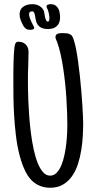

<svg xmlns="http://www.w3.org/2000/svg" viewBox="-20 -886 447 913"><path d="M375.5 -299.8Q375.5 -273.4 373.8 -240.7Q372.1 -208 366.7 -173.8Q361.3 -139.6 351.1 -107.2Q340.8 -74.7 323.2 -49.3Q305.7 -23.9 280 -8.5Q254.4 6.8 218.3 6.8Q198.2 6.8 179.2 1Q160.2 -4.9 144 -16.6Q118.7 -35.2 101.3 -70.1Q84 -105 72.8 -148.7Q61.5 -192.4 55.7 -241.5Q49.8 -290.5 47.1 -337.9Q44.4 -385.3 43.9 -427.2Q43.5 -469.2 43.5 -499Q43.5 -506.8 43.5 -521.5Q43.5 -536.1 43.7 -554Q43.9 -571.8 44.4 -590.8Q44.9 -609.9 45.9 -627.2Q46.9 -644.5 48.3 -657.7Q49.8 -670.9 52.2 -676.8Q54.7 -682.6 57.9 -685.1Q61 -687.5 67.9 -687.5Q89.8 -687.5 102.8 -674.1Q115.7 -660.6 115.7 -638.7Q115.7 -606.4 114.3 -574.2Q112.8 -542 112.8 -509.8Q112.8 -495.6 113 -468.3Q113.3 -440.9 114.7 -406Q116.2 -371.1 119.1 -331.1Q122.1 -291 127.2 -251.7Q132.3 -212.4 140.1 -176Q147.9 -139.6 158.9 -111.8Q169.9 -84 184.6 -67.4Q199.2 -50.8 218.3 -50.8Q236.3 -50.8 249.8 -64.9Q263.2 -79.1 272.2 -101.3Q281.2 -123.5 286.9 -150.9Q292.5 -178.2 295.4 -204.8Q298.3 -231.4 299.3 -254.2Q300.3 -276.9 300.3 -290Q300.3 -316.9 299.1 -349.9Q297.9 -382.8 295.7 -418.5Q293.5 -454.1 289.6 -491.2Q285.6 -528.3 280.3 -563.2Q274.9 -598.1 267.8 -629.9Q260.7 -661.6 251.5 -686.5Q250 -690.9 246.8 -697.8Q243.7 -704.6 243.7 -709Q243.7 -716.8 247.3 -720.7Q251 -724.6 256.3 -726.3Q261.7 -728 268.1 -728.3Q274.4 -728.5 279.8 -728.5Q291.5 -728.5 299.1 -727.5Q306.6 -726.6 316.9 -720.7Q323.7 -716.8 329.8 -699.2Q335.9 -681.6 341.3 -654.8Q346.7 -627.9 351.3 -594Q356 -560.1 359.9 -524.2Q363.8 -488.3 366.7 -452.6Q369.6 -417 371.6 -386.7Q373.5 -356.4 374.5 -333.5Q375.5 -310.5 375.5 -299.8ZM265.6 -801.8Q265.6 -777.3 251 -762.7Q236.3 -748 209 -748Q188 -748 176.3 -754.2Q164.6 -760.3 158.4 -769.8Q152.3 -779.3 150.4 -790Q148.4 -800.8 146.7 -810.3Q145 -819.8 142.3 -825.9Q139.6 -832 132.8 -832Q118.2 -832 118.2 -819.3Q118.2 -809.6 122.1 -799.3Q126 -789.1 130.4 -779.8Q134.8 -770.5 138.7 -763.4Q142.6 -756.3 142.6 -753.9Q142.6 -748 135.5 -746.1Q128.4 -744.1 124 -744.1Q111.3 -744.1 104 -749Q96.7 -753.9 90.8 -763.7Q84 -776.4 78.6 -789.8Q73.2 -803.2 73.2 -817.4Q73.2 -841.8 90.6 -854Q107.9 -866.2 133.8 -866.2Q152.8 -866.2 168.2 -857.2Q183.6 -848.1 189.5 -831.1Q190.4 -827.6 191.4 -819.8Q192.4 -812 194.3 -804Q196.3 -795.9 199.5 -789.6Q202.6 -783.2 208 -783.2Q210.4 -783.2 211.9 -785.4Q213.4 -787.6 214.1 -790.3Q214.8 -793 214.8 -795.4Q214.8 -797.9 214.8 -798.8Q214.8 -809.1 212.9 -819.6Q210.9 -830.1 207 -839.8Q205.6 -844.2 203.4 -847.9Q201.2 -851.6 201.2 -855.5Q201.2 -861.8 208.3 -864Q215.3 -866.2 220.7 -866.2Q234.4 -866.2 243.2 -860.4Q252 -854.5 257.1 -845.2Q262.2 -835.9 263.9 -824.5Q265.6 -813 265.6 -801.8Z"/></svg>

Font: Just Another Hand
Style: Regular
Weight: 400
Designer: Astigmatic (AOETI)
Foundry: Astigmatic (AOETI)
Version: Version 1.001